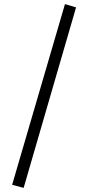

<svg xmlns="http://www.w3.org/2000/svg" viewBox="-20 -741 429 934"><path d="M39 158 296 -721 350 -705 95 173Z"/></svg>

Font: Ysabeau
Style: Regular
Weight: 400
Designer: Christian Thalmann (Catharsis Fonts)
Version: Version 0.003